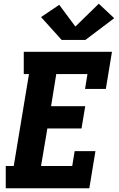

<svg xmlns="http://www.w3.org/2000/svg" viewBox="-20 -1014 640 1034"><path d="M11 0V-120H54L136 -615H108V-735H583L550 -535H438L451 -615H283L255 -442H439L419 -322H235L201 -120H369L382 -200H494L461 0ZM440 -799H312L201 -922L299 -988L386 -871L512 -994L595 -916Z"/></svg>

Font: Iosevka Curly Slab HvEx
Style: Italic
Weight: 900
Width: 7
Italic angle: -9°
Monospace: yes
Designer: Belleve Invis
Foundry: Belleve Invis
Version: Version 11.1.0; ttfautohint (v1.8.3)